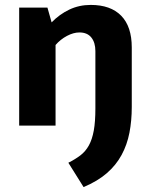

<svg xmlns="http://www.w3.org/2000/svg" viewBox="-20 -511 614 781"><path d="M58 -480H173L190 -420Q222 -453 262 -472Q302 -491 349 -491Q430 -491 473 -447Q516 -403 516 -318V-76Q516 -20 506.5 29Q497 78 474.5 119.5Q452 161 414.5 193.5Q377 226 320 250L258 151Q286 137 307 121Q328 105 341.5 80.5Q355 56 361.5 20Q368 -16 368 -70V-303Q368 -338 351.5 -358.5Q335 -379 303 -379Q279 -379 252.5 -365Q226 -351 206 -328V0H58Z"/></svg>

Font: Mukta Malar ExtraBold
Style: Regular
Weight: 800
Designer: Aadarsh Rajan, Girish Dalvi, Yashodeep Gholap
Foundry: Ek Type
Version: Version 2.538;PS 1.000;hotconv 16.6.51;makeotf.lib2.5.65220;